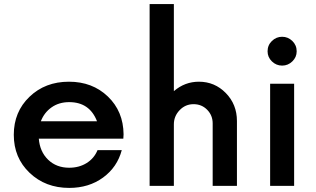

<svg xmlns="http://www.w3.org/2000/svg" viewBox="-20 -910 1549 940"><path d="M585 -252.5 583.8 -231.2H170Q175 -167.5 215.6 -128.1Q256.2 -88.8 318.8 -88.8Q367.5 -88.8 404.4 -111.9Q441.2 -135 457.5 -175H576.2Q553.8 -91.2 484.4 -40.6Q415 10 318.8 10Q202.5 10 125 -63.8Q47.5 -137.5 47.5 -250Q47.5 -362.5 124.4 -436.2Q201.2 -510 317.5 -510Q432.5 -510 508.1 -437.5Q583.8 -365 585 -252.5ZM318.8 -410Q268.8 -410 232.5 -384.4Q196.2 -358.8 180 -316.2H455Q418.8 -410 318.8 -410Z M953.8 -510Q1031.2 -510 1085.6 -454.4Q1140 -398.8 1140 -317.5V0H1021.2V-306.2Q1021.2 -345 994.4 -372.5Q967.5 -400 927.5 -400Q887.5 -400 859.4 -370.6Q831.2 -341.2 831.2 -301.2V0H712.5V-890H831.2V-463.8Q885 -510 953.8 -510Z M1290 -658.8Q1290 -688.8 1311.2 -709.4Q1332.5 -730 1361.2 -730Q1390 -730 1411.2 -709.4Q1432.5 -688.8 1432.5 -658.8Q1432.5 -630 1411.2 -609.4Q1390 -588.8 1361.2 -588.8Q1332.5 -588.8 1311.2 -609.4Q1290 -630 1290 -658.8ZM1302.5 0V-500H1420V0Z"/></svg>

Font: Now Alt Medium
Style: Regular
Weight: 500
Designer: Alfredo Marco Pradil
Foundry: Alfredo Marco Pradil
Version: Version 1.002;PS 001.002;hotconv 1.0.88;makeotf.lib2.5.64775